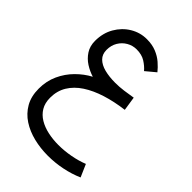

<svg xmlns="http://www.w3.org/2000/svg" viewBox="-266 -710 1190 1190"><g transform="rotate(45 329.0 -114.5)"><path d="M494 -487.8Q474.6 -512.2 448.1 -535Q421.6 -557.9 385.8 -572.5Q350 -587.2 302.7 -587.2Q244.4 -587.2 194.2 -557Q144 -526.7 113.3 -473.7Q82.6 -420.7 82.6 -352.4Q82.6 -306.3 104.5 -272.8Q126.3 -239.3 160.2 -217.7Q194.2 -196.2 230.3 -185.2Q180.6 -158.9 138.4 -116.5Q96.2 -74.2 70.7 -18.5Q45.2 37.2 45.2 103.8Q45.2 171.1 72.8 219.3Q100.5 267.6 147.7 298.3Q194.9 329 254.7 343.6Q314.5 358.2 379.2 358.2Q441.8 358.2 503.4 345.6Q565 333 618.1 309.6L582 227.1Q537 245.1 483.6 254.9Q430.1 264.8 378.3 264.8Q329.8 264.8 286 255.3Q242.2 245.8 208.2 225.5Q174.1 205.2 154.5 172.6Q134.9 140 134.9 93.6Q134.9 33.8 163.2 -12.7Q191.5 -59.1 242.8 -92.7Q294.1 -126.2 363.6 -148.1Q433 -169.9 515.4 -180.4L501.3 -272.9Q466.8 -266.9 428.9 -261.8Q391.1 -256.7 354 -256.7Q302 -256.7 260.9 -267.2Q219.8 -277.8 196.2 -301.3Q172.5 -324.8 172.5 -363.2Q172.5 -402.8 190.5 -433Q208.5 -463.1 238.3 -480.3Q268 -497.5 302.7 -497.5Q348.2 -497.5 379.1 -477.9Q409.9 -458.4 430 -434.4Z"/></g></svg>

Font: Estedad-VF-FD Black
Style: Regular
Weight: 900
Designer: Amin Abedi
Version: Version 4.000